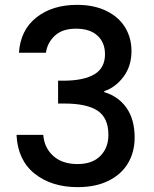

<svg xmlns="http://www.w3.org/2000/svg" viewBox="-20 -766 634 790"><path d="M58 -549Q64 -642 129.5 -694Q195 -746 297 -746Q367 -746 418 -721Q469 -696 495 -653Q521 -610 521 -556Q521 -494 488 -450Q455 -406 409 -391V-387Q468 -369 501 -321.5Q534 -274 534 -200Q534 -141 507 -95Q480 -49 427 -22.5Q374 4 300 4Q192 4 122.5 -51.5Q53 -107 48 -211H158Q162 -158 199 -124.5Q236 -91 299 -91Q360 -91 393 -124.5Q426 -158 426 -211Q426 -281 381.5 -310.5Q337 -340 245 -340H219V-434H246Q327 -435 369.5 -461Q412 -487 412 -543Q412 -591 381 -619.5Q350 -648 293 -648Q237 -648 206 -619.5Q175 -591 169 -549Z"/></svg>

Font: A Bank Premium Med
Style: Regular
Weight: 500
Designer: Ninad Kale (Devanagari), Jonny Pinhorn (Latin), Htun Naung (Myanmar)
Foundry: Indian Type Foundry
Version: 4.004